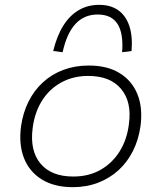

<svg xmlns="http://www.w3.org/2000/svg" viewBox="-20 -766 668 794"><path d="M281 8Q205 8 153.5 -23.5Q102 -55 79.5 -111.5Q57 -168 67 -244Q75 -300 98 -346Q121 -392 157.5 -425.5Q194 -459 242 -477Q290 -495 347 -495Q424 -495 475 -463.5Q526 -432 548.5 -376Q571 -320 561 -244Q553 -188 530 -142Q507 -96 470.5 -62.5Q434 -29 386 -10.5Q338 8 281 8ZM283 -36Q347 -36 395.5 -63.5Q444 -91 474.5 -139.5Q505 -188 513 -252Q526 -344 481 -398Q436 -452 345 -452Q282 -452 232.5 -424.5Q183 -397 153 -348.5Q123 -300 115 -236Q103 -143 147.5 -89.5Q192 -36 283 -36ZM239 -550 200 -555Q215 -617 241.5 -659.5Q268 -702 305.5 -724Q343 -746 390 -746Q437 -746 468.5 -724Q500 -702 514.5 -659.5Q529 -617 524 -555L485 -550Q491 -628 466 -667Q441 -706 384 -706Q328 -706 292 -667Q256 -628 239 -550Z"/></svg>

Font: Nunito Sans 10pt SemiExpanded ExtraLight
Style: Italic
Weight: 250
Width: 6
Italic angle: -9°
Designer: Vernon Adams
Foundry: Vernon Adams
Version: Version 3.101;gftools[0.9.27]